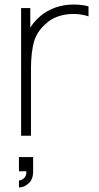

<svg xmlns="http://www.w3.org/2000/svg" viewBox="-20 -598 436 846"><path d="M370 -570V-526Q339 -536.5 303 -536.5Q267 -536.5 234.8 -525.2Q202.5 -514 180 -491.5Q141.5 -457.5 129.5 -413Q117 -368 116.5 -299V0H73V-562.5H113.5V-476Q120.5 -488 130.5 -499.8Q140.5 -511.5 153 -523Q183 -550 222 -564Q261 -578 303 -578Q342.5 -578 370 -570ZM63.5 94H126V156.5Q126 193 106 210Q86.5 228 63.5 228V197Q75 197 86.5 186.5Q98 175.5 96 156.5H63.5Z"/></svg>

Font: Russisch Sans ExtraLight
Style: Regular
Weight: 200
Width: 4
Designer: Michael Sharanda (font) & Cristiano Sobral (main changes)
Foundry: Michael Sharanda
Version: Version 2.00;September 8, 2020;FontCreator 13.0.0.2681 64-bi